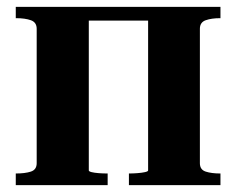

<svg xmlns="http://www.w3.org/2000/svg" viewBox="-20 -540 690 560"><path d="M87 -64V-456Q87 -475 70 -481Q53 -487 27 -487H26V-520H239V-43Q239 -40 247 -38Q255 -36 267.5 -35Q280 -34 293 -34H294V0H26V-34H27Q53 -34 70 -39.5Q87 -45 87 -64ZM412 -43V-520H623V-487H622Q597 -487 580 -481Q563 -475 563 -456V-64Q563 -45 580 -39.5Q597 -34 622 -34H623V0H356V-34H357Q368 -34 381 -35Q394 -36 403 -38Q412 -40 412 -43ZM183 -480V-520H475V-480Z"/></svg>

Font: Roboto Serif 144pt SemiBold
Style: Regular
Weight: 600
Version: Version 1.008